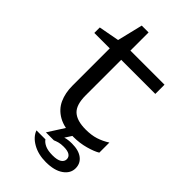

<svg xmlns="http://www.w3.org/2000/svg" viewBox="-281 -788 1091 1091"><g transform="rotate(45 264.5 -242.0)"><path d="M4 -489V-533L128 -556L165 -709H220V-563H494V-489H220V-203Q220 -127 253.5 -96.5Q287 -66 357 -66Q403 -66 437.5 -77Q472 -88 505 -109V-28Q481 -13 434.5 0Q388 13 338 13Q262 13 215.5 -13.5Q169 -40 148.5 -85.5Q128 -131 128 -189V-489ZM280 -6H342L290 74L265 72Q284 59 305.5 52Q327 45 359 45Q413 45 443 68Q473 91 473 130Q473 171 434.5 198Q396 225 328 225Q267 225 222 199.5Q177 174 163 135H235Q246 151 268.5 161Q291 171 328 171Q365 171 383 159.5Q401 148 401 129Q401 111 385.5 101Q370 91 338 91Q315 91 299.5 95.5Q284 100 273 105H209Z"/></g></svg>

Font: Unbounded Light
Style: Regular
Weight: 300
Designer: Luke Prowse, Jean-Baptiste Morizot, Fátima Lázaro, Florian Runge
Foundry: NaN
Version: Version 1.700